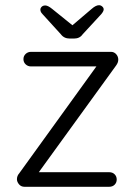

<svg xmlns="http://www.w3.org/2000/svg" viewBox="-20 -717 519 737"><path d="M428 -28Q428 -16 420 -8Q412 0 399 0H74Q61 0 53 -9.5Q45 -19 45 -29Q45 -42 54 -52L350 -462H99Q87 -462 78.5 -470Q70 -478 70 -490Q70 -502 78.5 -510Q87 -518 99 -518H406Q418 -518 426 -509Q434 -500 434 -488Q434 -477 426 -466L129 -56H399Q412 -56 420 -48Q428 -40 428 -28ZM378 -681Q378 -674 369 -663L297 -585Q286 -569 264 -569H248Q226 -569 214 -585L143 -663Q135 -671 135 -680Q135 -686 140 -691Q145 -696 154 -696Q164 -696 180 -683L258 -620L332 -683Q348 -697 360 -697Q367 -697 372.5 -692Q378 -687 378 -681Z"/></svg>

Font: Quicksand
Style: Regular
Weight: 400
Designer: Andrew Paglinawan
Foundry: Andrew Paglinawan
Version: Version 3.000